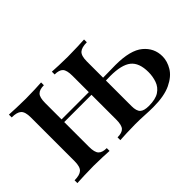

<svg xmlns="http://www.w3.org/2000/svg" viewBox="-86 -768 1021 1021"><g transform="rotate(-45 424.5 -257.5)"><path d="M592 -515V-494Q553 -494 536.5 -479Q520 -464 520 -422V-86Q520 -49 535 -35Q550 -21 586 -21Q637 -21 664 -39Q691 -57 701.5 -87Q712 -117 712 -150Q712 -220 675 -249.5Q638 -279 553 -279Q541 -279 523 -278.5Q505 -278 488 -277.5Q471 -277 460 -277L458 -299Q505 -299 548.5 -300Q592 -301 614 -301Q726 -301 775 -260Q824 -219 824 -157Q824 -120 802.5 -84Q781 -48 731 -24Q681 0 598 0Q569 0 536 -2Q503 -4 465 -4Q434 -4 400.5 -2.5Q367 -1 350 0V-21Q384 -21 398 -36Q412 -51 412 -93V-422Q412 -464 398 -479Q384 -494 350 -494V-515Q367 -514 399.5 -512.5Q432 -511 466 -511Q501 -511 537.5 -512.5Q574 -514 592 -515ZM269 -515V-494Q236 -494 221.5 -479Q207 -464 207 -422V-93Q207 -51 221.5 -36Q236 -21 269 -21V0Q253 -1 219 -2.5Q185 -4 153 -4Q119 -4 82 -2.5Q45 -1 27 0V-21Q66 -21 82.5 -36Q99 -51 99 -93V-422Q99 -464 82.5 -479Q66 -494 27 -494V-515Q45 -514 81 -512.5Q117 -511 151 -511Q186 -511 219.5 -512.5Q253 -514 269 -515ZM441 -299V-279H138V-299Z"/></g></svg>

Font: Playfair Display Medium
Style: Regular
Weight: 500
Designer: Claus Eggers Sørensen
Foundry: Claus Eggers Sørensen
Version: Version 1.203